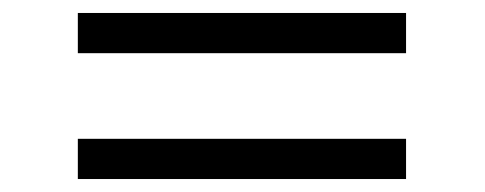

<svg xmlns="http://www.w3.org/2000/svg" viewBox="-20 -399 748 296"><path d="M606 -317H100V-379H606ZM606 -123H100V-185H606Z"/></svg>

Font: Josefin Slab SemiBold
Style: Regular
Weight: 600
Designer: Santiago Orozco
Foundry: Typemade
Version: Version 2.000